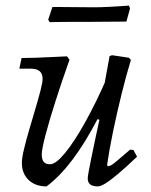

<svg xmlns="http://www.w3.org/2000/svg" viewBox="-20 -653 538 685"><path d="M146 12Q106 12 82 -11Q58 -34 58 -72Q58 -89 65.5 -120.5Q73 -152 84 -189.5Q95 -227 106 -264Q117 -301 124.5 -330Q132 -359 132 -372Q132 -408 90 -408H49L57 -446Q78 -446 107 -447Q136 -448 166 -449.5Q196 -451 219 -452L228 -440Q200 -361 177.5 -290.5Q155 -220 142 -170Q129 -120 129 -102Q129 -84 136 -75.5Q143 -67 159 -67Q179 -67 212 -107Q245 -147 284.5 -218Q324 -289 364 -381L352 -220L328 -228Q283 -142 238 -82.5Q193 -23 146 12ZM329 12Q293 12 293 -16Q293 -22 296 -39Q299 -56 305 -85.5Q311 -115 320 -157.5Q329 -200 341 -255L342 -294L371 -453L380 -456L440 -447L447 -439Q431 -387 414.5 -320.5Q398 -254 384 -187Q370 -120 362 -64L365 -60Q370 -60 376.5 -63.5Q383 -67 398.5 -80Q414 -93 444 -119L456 -118L469 -94Q428 -55 400.5 -32Q373 -9 356 1.5Q339 12 329 12ZM444 -623 431 -576 295 -575Q267 -575 234.5 -575Q202 -575 179.5 -574.5Q157 -574 157 -574L152 -583L167 -628Q167 -628 192 -628Q217 -628 252 -627.5Q287 -627 315 -627Q339 -627 368.5 -628.5Q398 -630 419 -631.5Q440 -633 440 -633Z"/></svg>

Font: Alegreya
Style: Italic
Weight: 400
Italic angle: -7°
Designer: Juan Pablo del Peral
Foundry: Huerta Tipografica
Version: Version 2.009